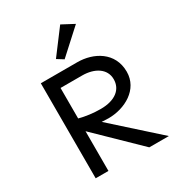

<svg xmlns="http://www.w3.org/2000/svg" viewBox="-211 -1022 1042 1145"><g transform="rotate(-30 310.5 -450.0)"><path d="M343.8 -571.3C428.7 -571.3 496.1 -531.2 496.1 -458C496.1 -387.7 439.5 -342.8 340.8 -342.8C291 -342.8 238.3 -349.6 195.3 -361.3V-571.3ZM107.4 0H195.3V-273.4L476.6 0H611.3L306.6 -273.4C326.2 -272.5 341.8 -271.5 353.5 -271.5C465.8 -271.5 585.9 -335.9 585.9 -458C585.9 -592.8 469.7 -654.3 358.4 -654.3H107.4ZM301.8 -707 465.8 -856.4 382.8 -900.4 257.8 -734.4Z"/></g></svg>

Font: Sen-gleads
Style: Regular
Weight: 400
Designer: Kosal Sen, Philatype
Foundry: Philatype
Version: Version 1.004; ttfautohint (v1.8.3)